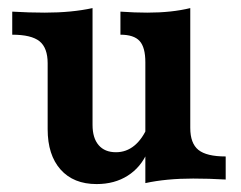

<svg xmlns="http://www.w3.org/2000/svg" viewBox="-20 -446 599 477"><path d="M98.4 -125V-288.8Q98.4 -327.1 78.2 -343.5Q57.9 -359.8 10.4 -359.8V-417.1Q52.4 -414.6 91.3 -414.6Q158 -414.6 209.9 -425.9V-135.8Q209.9 -103 225.1 -85.4Q240.2 -67.8 268.1 -67.8Q293.8 -67.8 313.9 -84.3Q334 -100.8 347.5 -132.8L346.8 -69.1Q330.2 -30.4 297.4 -9.6Q264.7 11.3 220 11.3Q162.6 11.3 130.5 -24.8Q98.4 -60.9 98.4 -125ZM279.2 -359.8V-417.1Q314.7 -414.6 345.9 -414.6Q406.6 -414.6 452.7 -425.9V-128.2Q452.7 -89.9 472.9 -73.6Q493.2 -57.3 540.7 -57.3V0Q499 -2.4 459.8 -2.4Q393.1 -2.4 341.1 8.9V-291.4Q341.1 -328.4 326.9 -344.1Q312.7 -359.8 279.2 -359.8Z"/></svg>

Font: Playfair Micro SmCond SmLight
Style: Regular
Weight: 360
Width: 4
Designer: Claus Eggers Sørensen
Foundry: Claus Eggers Sørensen
Version: Version 2.100;Glyphs 3.2 (3219)